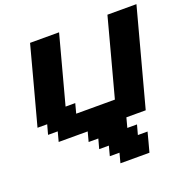

<svg xmlns="http://www.w3.org/2000/svg" viewBox="-149 -770 1154 1166"><g transform="rotate(-20 427.5 -187.5)"><path d="M433.1 250H620.6Q626.5 229 637.5 187.3Q648.4 145.5 653.8 125H591.3L608.4 62.5H545.9L562.5 0H687.5Q715.3 -104 771.2 -312.3Q827.1 -520.5 855 -625H667.5Q645.5 -542 600.8 -375.2Q556.2 -208.5 533.7 -125H283.7L300.3 -187.5H237.8L355 -625H167.5Q145.5 -542 100.8 -375Q56.2 -208 33.7 -125H96.2L79.1 -62.5H141.6L125 0H312.5L295.9 62.5H358.4L341.3 125H403.8L387.2 187.5H449.7Z"/></g></svg>

Font: Faithful 32x
Style: SemiboldOblique
Weight: 400
Foundry: Faithful Resource Pack
Version: Version 1.0; January 27, 2023